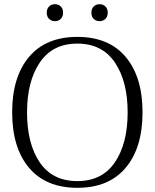

<svg xmlns="http://www.w3.org/2000/svg" viewBox="-20 -886 738 916"><path d="M203 -825Q203 -844 214 -855Q225 -866 242 -866Q259 -866 270 -855Q281 -844 281 -825Q281 -807 270 -796Q259 -785 242 -785Q225 -785 214 -796Q203 -807 203 -825ZM416 -825Q416 -844 427 -855Q438 -866 455 -866Q472 -866 483 -855Q494 -844 494 -825Q494 -807 483 -796Q472 -785 455 -785Q438 -785 427 -796Q416 -807 416 -825ZM38 -350Q38 -519 118.5 -614.5Q199 -710 349 -710Q499 -710 579.5 -614.5Q660 -519 660 -350Q660 -181 579.5 -85.5Q499 10 349 10Q199 10 118.5 -85.5Q38 -181 38 -350ZM589 -350Q589 -498 528 -588Q467 -678 349 -678Q231 -678 170 -588Q109 -498 109 -350Q109 -201 169.5 -111.5Q230 -22 349 -22Q467 -22 528 -111.5Q589 -201 589 -350Z"/></svg>

Font: Trirong Light
Style: Regular
Weight: 300
Designer: Katatrad Team
Foundry: CadsonDemak
Version: Version 1.001